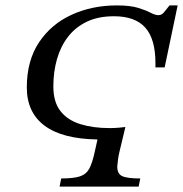

<svg xmlns="http://www.w3.org/2000/svg" viewBox="-20 -689 676 709"><path d="M492 0H200L206 -30Q251 -30 274.5 -37.5Q298 -45 309.5 -66Q321 -87 330 -129L340 -174Q210 -176 144.5 -225Q79 -274 79 -366Q79 -465 124 -532.5Q169 -600 244.5 -634.5Q320 -669 411 -669Q461 -669 490 -660Q519 -651 536 -642Q553 -633 565 -633Q577 -633 585.5 -643.5Q594 -654 606 -669H636L588 -440H554Q554 -444 554 -448Q554 -452 554 -456Q554 -545 516.5 -587Q479 -629 401 -629Q343 -629 301 -609Q259 -589 231.5 -553.5Q204 -518 190.5 -471Q177 -424 177 -370Q177 -312 203.5 -278.5Q230 -245 277 -230.5Q324 -216 385 -216Q402 -216 419.5 -217.5Q437 -219 443 -220L421 -128Q417 -111 415.5 -97.5Q414 -84 413 -74Q413 -47 431.5 -38.5Q450 -30 498 -30Z"/></svg>

Font: STIX Two Text
Style: Italic
Weight: 400
Italic angle: -12°
Designer: Ross Mills, John Hudson & Paul Hanslow, Tiro Typeworks Ltd; with prior portions MicroPress Inc. and Coen Hoffman, Elsevi
Foundry: Tiro Typeworks Ltd
Version: Version 2.13 b171